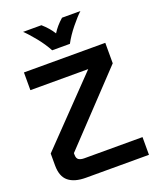

<svg xmlns="http://www.w3.org/2000/svg" viewBox="-166 -1022 916 1120"><g transform="rotate(-20 292.0 -461.5)"><path d="M561 -109V1H170Q99 1 62 -29.5Q25 -60 25 -128V-202L399 -590H40V-700H545V-573L153 -158V-148Q153 -125 165.5 -117Q178 -109 200 -109ZM116 -924H230Q270 -889 294 -850Q318 -889 358 -924H472Q446 -900 409.5 -855Q373 -810 349 -765H239Q215 -810 178.5 -855Q142 -900 116 -924Z"/></g></svg>

Font: KoHo
Style: Bold
Weight: 700
Designer: Cadson Demak & Katatrad Team
Foundry: Cadson Demak Co.,Ltd.
Version: Version 1.000; ttfautohint (v1.6)